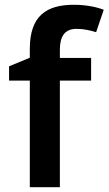

<svg xmlns="http://www.w3.org/2000/svg" viewBox="-20 -836 455 805"><path d="M362 -498V-593H231V-628C231 -684 252 -715 301 -715C333 -715 360 -708 383 -701L415 -795C387 -806 342 -816 290 -816C175 -816 105 -770 105 -631V-594L18 -558V-498H105V-51H231V-498Z"/></svg>

Font: Noto Sans Tamil UI SemiBold
Style: Regular
Weight: 600
Designer: Jelle Bosma - Monotype Design Team
Foundry: Monotype Imaging Inc.
Version: Version 2.004